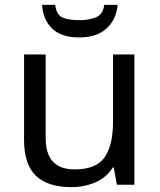

<svg xmlns="http://www.w3.org/2000/svg" viewBox="-20 -760 658 790"><path d="M533 -536V0H461L448 -71H444Q418 -29 372 -9.5Q326 10 274 10Q177 10 128 -36.5Q79 -83 79 -185V-536H168V-191Q168 -63 287 -63Q376 -63 410.5 -113Q445 -163 445 -257V-536ZM464 -740Q459 -680 418.5 -643Q378 -606 306 -606Q232 -606 194.5 -642.5Q157 -679 153 -740H207Q212 -699 237 -688Q262 -677 308 -677Q347 -677 375.5 -689Q404 -701 409 -740Z"/></svg>

Font: Noto Sans Carian
Style: Regular
Weight: 400
Designer: Monotype Design Team
Foundry: Monotype Imaging Inc.
Version: Version 2.002; ttfautohint (v1.8.4.7-5d5b)